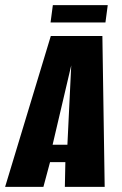

<svg xmlns="http://www.w3.org/2000/svg" viewBox="-54 -732 478 752"><path d="M-34 0 145 -591H347L356 0H200L202 -97H142L116 0ZM152 -165H210L225 -476ZM144 -644 153 -712H368L359 -644Z"/></svg>

Font: Alumni Sans ExtraBold
Style: Italic
Weight: 800
Italic angle: -8°
Designer: Robert E. Leuschke
Foundry: Robert E. Leuschke
Version: Version 1.016